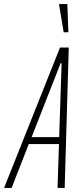

<svg xmlns="http://www.w3.org/2000/svg" viewBox="-59 -921 406 941"><path d="M-39 0 235 -688H278L258 0H223L230 -215H82L-2 0ZM96 -249H231L243 -611H238ZM253 -763 231 -896V-901H271L276 -768V-763Z"/></svg>

Font: Saira UltraCondensed Thin
Style: Italic
Weight: 250
Width: 1
Italic angle: -12°
Designer: Hector Gatti with collaboration of the Omnibus-Type team
Foundry: Omnibus-Type
Version: Version 1.101